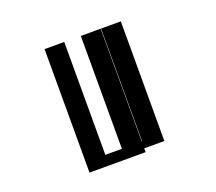

<svg xmlns="http://www.w3.org/2000/svg" viewBox="-115 -870 1111 989"><g transform="rotate(-20 440.5 -375.5)"><path d="M634.8 -713.9V-58.1H415.5V-713.9H524.4V-37.1H216.8V-713.9H324.7V-95.2H526.4V-713.9Z"/></g></svg>

Font: Open Sans
Style: Regular
Weight: 600
Width: 3
Foundry: Ascender Corporation
Version: Version 1.000